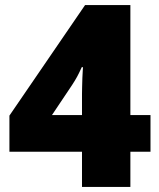

<svg xmlns="http://www.w3.org/2000/svg" viewBox="-20 -734 626 754"><path d="M571 -138H492V0H302V-138H17V-280L314 -714H492V-282H571ZM302 -365Q302 -376 302.5 -393.5Q303 -411 303.5 -428Q304 -445 305 -457Q306 -469 306 -470H301Q291 -448 283.5 -434Q276 -420 263 -400L184 -282H302Z"/></svg>

Font: Noto Sans Armenian Black
Style: Regular
Weight: 900
Version: Version 2.007